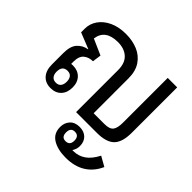

<svg xmlns="http://www.w3.org/2000/svg" viewBox="-197 -753 1191 1191"><g transform="rotate(45 398.0 -158.0)"><path d="M164 7Q119 7 93 -22Q67 -51 67 -103V-203Q67 -264 93.5 -293Q120 -322 159 -328V-330L54 -372V-404Q54 -447 79 -483Q104 -519 150 -540.5Q196 -562 259 -562Q316 -562 362.5 -542.5Q409 -523 436.5 -482Q464 -441 464 -378V-72H559Q603 -72 618.5 -92Q634 -112 634 -158V-552H717V-154Q717 -71 681.5 -35.5Q646 0 564 0H382V-369Q382 -430 348.5 -460.5Q315 -491 259 -491Q149 -491 137 -401L241 -355L233 -297Q197 -297 173 -277Q149 -257 149 -209V-190Q156 -191 164 -191Q207 -191 233 -164.5Q259 -138 259 -93Q259 -47 233.5 -20Q208 7 164 7ZM164 -40Q186 -40 197 -54Q208 -68 208 -92Q208 -116 197 -130Q186 -144 164 -144Q119 -144 119 -92Q119 -68 130.5 -54Q142 -40 164 -40ZM536 246Q466 246 421.5 219Q377 192 377 135Q377 98 399.5 73.5Q422 49 463 49Q502 49 525 71.5Q548 94 548 132Q548 160 532 183Q537 183 542 183Q585 183 620.5 158.5Q656 134 683 81L747 117Q719 180 666 213Q613 246 536 246ZM463 174Q500 174 500 133Q500 91 463 91Q427 91 427 133Q427 174 463 174Z"/></g></svg>

Font: Noto Sans Thai Looped SemiCond
Style: Regular
Weight: 400
Width: 4
Designer: Sasikarn Vongin, Ben Mitchell
Foundry: The Fontpad Ltd
Version: Version 1.001